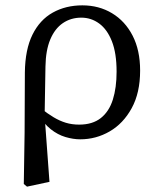

<svg xmlns="http://www.w3.org/2000/svg" viewBox="-20 -508 584 718"><path d="M69 180 72 -12 73 -237Q74 -323 101.5 -378.5Q129 -434 177.5 -461Q226 -488 288 -488Q350 -488 399 -458.5Q448 -429 476 -374.5Q504 -320 504 -244Q504 -161 472.5 -103.5Q441 -46 390 -16.5Q339 13 280 13Q254 13 225 4.5Q196 -4 169.5 -25Q143 -46 124 -81H122L134 -102Q158 -83 180.5 -69.5Q203 -56 226 -49Q249 -42 276 -42Q326 -42 357 -66.5Q388 -91 402 -135.5Q416 -180 416 -240Q416 -309 398.5 -353.5Q381 -398 351 -420Q321 -442 284 -442Q245 -442 215 -421.5Q185 -401 168 -360.5Q151 -320 150 -259L147 -82V-73L165 172L81 190Z"/></svg>

Font: Source Serif 4 Variable
Style: Regular
Weight: 400
Designer: Frank Grießhammer
Foundry: Adobe
Version: Version 4.005;hotconv 1.1.0;makeotfexe 2.6.0